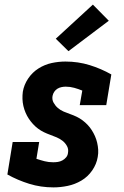

<svg xmlns="http://www.w3.org/2000/svg" viewBox="-20 -805 540 833"><path d="M212 8Q157 8 107 -7.5Q57 -23 12 -48L35 -189H150L138 -116Q156 -110 173.5 -105.5Q191 -101 211 -101Q221 -101 231 -102.5Q241 -104 250.5 -109Q260 -114 267 -122.5Q274 -131 275 -142Q278 -158 270.5 -171.5Q263 -185 251.5 -194Q240 -203 226 -209Q212 -215 198 -220Q184 -225 170.5 -231.5Q157 -238 145 -247Q133 -256 123 -267Q113 -278 105 -290Q97 -302 91 -316Q85 -330 81.5 -345Q78 -360 77.5 -375.5Q77 -391 79 -407Q84 -437 102 -464Q120 -491 147 -508Q174 -525 204 -531.5Q234 -538 264 -538Q319 -538 369 -522.5Q419 -507 463 -482L441 -349H326L337 -412Q320 -419 302 -424Q284 -429 265 -429Q256 -429 246.5 -427Q237 -425 229 -420Q221 -415 215.5 -407Q210 -399 208 -389Q205 -373 212.5 -359.5Q220 -346 231 -336.5Q242 -327 256 -321Q270 -315 284.5 -310Q299 -305 312.5 -298.5Q326 -292 338 -283Q350 -274 360 -263.5Q370 -253 378 -240.5Q386 -228 392 -214.5Q398 -201 401.5 -186Q405 -171 406 -155.5Q407 -140 404 -124Q399 -93 380 -65.5Q361 -38 333 -21.5Q305 -5 273.5 1.5Q242 8 212 8ZM277 -583 222 -637 383 -785 452 -715Z"/></svg>

Font: Iosevka Slab Heavy
Style: Italic
Weight: 900
Italic angle: -9°
Monospace: yes
Designer: Belleve Invis
Foundry: Belleve Invis
Version: Version 11.1.0; ttfautohint (v1.8.3)